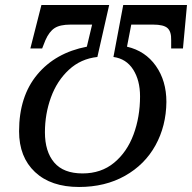

<svg xmlns="http://www.w3.org/2000/svg" viewBox="-20 -734 765 765"><path d="M56 -211Q56 -350 128.5 -437Q201 -524 326 -548L347 -636H261Q219 -636 197.5 -622Q176 -608 161 -574L148 -541H101L145 -714H415L368 -507Q302 -500 254.5 -456Q207 -412 183 -346Q159 -280 159 -207Q159 -130 196 -86.5Q233 -43 309 -43Q383 -43 434.5 -85.5Q486 -128 512 -198Q538 -268 538 -350Q538 -414 510.5 -457Q483 -500 432 -507L471 -714H725L709 -541H662V-574Q663 -608 647.5 -622Q632 -636 590 -636H503L486 -548Q559 -531 601 -471.5Q643 -412 643 -328Q642 -232 599.5 -155Q557 -78 478 -33.5Q399 11 295 11Q183 11 119.5 -48.5Q56 -108 56 -211Z"/></svg>

Font: Noto Serif Narrow
Style: Italic
Weight: 400
Width: 4
Italic angle: -12°
Designer: Monotype Design Team
Foundry: Monotype Imaging Inc.
Version: Version 1.001